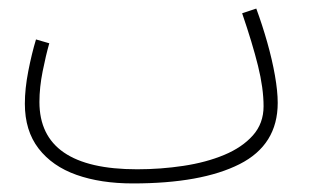

<svg xmlns="http://www.w3.org/2000/svg" viewBox="-20 -407 735 448"><path d="M290 21Q215 21 158.5 1Q102 -19 70 -60.5Q38 -102 38 -165Q38 -200 46 -241Q54 -282 64 -315L95 -306Q87 -278 79.5 -240.5Q72 -203 72 -169Q72 -12 300 -12Q355 -12 408 -20Q461 -28 503 -45.5Q545 -63 570 -91Q595 -119 595 -159Q595 -201 582 -253.5Q569 -306 545 -376L578 -387Q592 -349 603.5 -308.5Q615 -268 621.5 -231Q628 -194 628 -167Q628 -69 539 -24Q450 21 290 21Z"/></svg>

Font: Noto Sans Arabic ExtCond ExtLt
Style: Regular
Weight: 200
Width: 2
Designer: Monotype Design Team, Nadine Chahine, Nizar Qandah and Khaled Hosny
Foundry: Monotype Imaging Inc.
Version: Version 2.012; ttfautohint (v1.8.4.7-5d5b)